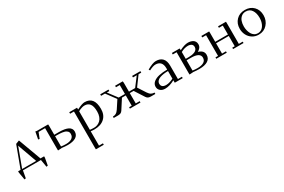

<svg xmlns="http://www.w3.org/2000/svg" viewBox="106 -1629 4572 3096"><g transform="rotate(-30 2391.5 -81.0)"><path d="M58.1 0V-25.9H104L252 -424.8L317.9 -450.2L474.1 -25.9H542V0L518.1 133.8L491.2 139.2L467.8 0H132.8L108.9 133.8L82 139.2ZM132.8 -25.9H394L265.1 -383.8Z M593.8 -309.1 619.6 -443.8 644.5 -439H855.5L857.4 -411.1V-245.1H944.3Q1170.4 -245.1 1170.4 -127Q1170.4 -59.1 1116.5 -25.6Q1062.5 7.8 965.3 7.8Q919.9 7.8 857.4 0L783.7 4.9L782.7 -20V-411.1H661.6L619.6 -304.2ZM857.4 -26.9Q902.3 -20 949.7 -20Q1015.6 -20 1055.7 -45.7Q1095.7 -71.3 1095.7 -123Q1095.7 -140.1 1090.8 -153.8Q1085.9 -167.5 1075 -177Q1064 -186.5 1052.2 -193.6Q1040.5 -200.7 1021 -205.1Q1001.5 -209.5 985.6 -212.2Q969.7 -214.8 944.6 -216.1Q919.4 -217.3 902.3 -217.5Q885.3 -217.8 857.4 -217.8Z M1248.5 -411.1V-439H1393.1L1394.5 -411.1V-404.8Q1492.2 -456.1 1542.5 -456.1Q1719.2 -456.1 1719.2 -231Q1719.2 -119.6 1650.9 -57.4Q1582.5 4.9 1464.4 4.9Q1428.2 4.9 1394.5 0V267.1H1468.3V293.9H1321.3L1320.3 267.1V-411.1ZM1394.5 -26.9Q1433.1 -22 1473.1 -22Q1505.4 -22 1535.2 -33.7Q1564.9 -45.4 1589.8 -68.6Q1614.7 -91.8 1629.6 -132.1Q1644.5 -172.4 1644.5 -224.1Q1644.5 -323.2 1610.8 -366.7Q1577.1 -410.2 1515.1 -410.2Q1492.7 -410.2 1468.3 -403.3Q1443.8 -396.5 1430.4 -390.1Q1417 -383.8 1394.5 -372.1Z M1823.2 0V-25.9Q1856.9 -25.9 1882.3 -39.8Q1907.7 -53.7 1933.1 -91.8L2027.3 -235.8L1897.9 -411.1H1825.2V-439H1979V-411.1H1932.1L2057.1 -245.1H2173.3V-411.1H2102.1V-439H2244.1L2248 -411.1V-245.1H2363.3L2489.3 -411.1H2418.9V-439H2573.2V-411.1H2522.9L2394 -235.8L2487.3 -91.8Q2512.7 -53.7 2538.6 -39.8Q2564.5 -25.9 2598.1 -25.9V0H2518.1Q2489.3 0 2468.8 -8.5Q2448.2 -17.1 2433.1 -41L2319.3 -217.8H2248V-25.9H2321.3V0H2125V-25.9H2173.3V-217.8H2102.1L1988.3 -41Q1973.1 -17.1 1952.6 -8.5Q1932.1 0 1903.3 0Z M2658.7 -97.2Q2658.7 -147.5 2699.2 -181.4Q2739.7 -215.3 2805.7 -230.2Q2871.6 -245.1 2959.5 -245.1V-270Q2959.5 -340.3 2927.2 -375.2Q2895 -410.2 2835.4 -410.2Q2791 -410.2 2714.8 -371.1L2700.7 -394Q2809.6 -456.1 2867.7 -456.1Q2949.2 -456.1 2991.5 -410.2Q3033.7 -364.3 3033.7 -274.9V-25.9H3107.9V0H2960.4L2959.5 -23.9V-45.9Q2862.8 6.8 2779.8 6.8Q2724.6 6.8 2691.7 -22.7Q2658.7 -52.2 2658.7 -97.2ZM2733.9 -106.9Q2733.9 -94.7 2737.8 -83.5Q2741.7 -72.3 2751 -61.3Q2760.3 -50.3 2779.1 -43.7Q2797.9 -37.1 2823.7 -37.1Q2857.4 -37.1 2895.5 -49.6Q2933.6 -62 2959.5 -76.2V-217.8Q2916 -217.8 2878.7 -212.6Q2841.3 -207.5 2807.1 -195.6Q2772.9 -183.6 2753.4 -160.9Q2733.9 -138.2 2733.9 -106.9Z M3159.7 -411.1V-439H3304.2L3305.7 -411.1V-405.8Q3400.4 -454.1 3464.4 -454.1Q3490.2 -454.1 3513.7 -448.2Q3537.1 -442.4 3557.1 -430.2Q3577.1 -418 3588.9 -396.7Q3600.6 -375.5 3600.6 -347.2Q3600.6 -309.1 3577.4 -282.5Q3554.2 -255.9 3530.3 -245.1Q3544.4 -242.2 3559.3 -235.1Q3574.2 -228 3591.3 -215.8Q3608.4 -203.6 3619.4 -182.9Q3630.4 -162.1 3630.4 -136.2Q3630.4 -64 3574 -28.6Q3517.6 6.8 3414.6 6.8Q3360.4 6.8 3305.7 0L3232.4 4.9L3231.4 -20V-411.1ZM3305.7 -26.9Q3350.6 -20 3397.5 -20Q3469.7 -20 3512.7 -45.2Q3555.7 -70.3 3555.7 -124Q3555.7 -217.8 3385.3 -217.8H3305.7ZM3305.7 -245.1H3362.3Q3393.1 -245.1 3420.2 -249.5Q3447.3 -253.9 3472.4 -263.9Q3497.6 -273.9 3512.5 -293.5Q3527.3 -313 3527.3 -339.8Q3527.3 -357.4 3521 -370.6Q3514.6 -383.8 3505.4 -391.1Q3496.1 -398.4 3483.4 -402.8Q3470.7 -407.2 3460.7 -408.7Q3450.7 -410.2 3440.4 -410.2Q3375.5 -410.2 3305.7 -372.1Z M3708.5 -411.1V-439H3853L3854.5 -411.1V-245.1H4091.3V-411.1H4019V-439H4166.5L4167.5 -411.1V-25.9H4240.2V0H4045.4V-25.9H4091.3V-217.8H3854.5V-25.9H3928.2V0H3732.4V-25.9H3780.3V-411.1Z M4301.3 -228Q4301.3 -325.7 4362.5 -388.9Q4423.8 -452.1 4522.5 -452.1Q4622.1 -452.1 4683.1 -389.6Q4744.1 -327.1 4744.1 -228Q4744.1 -129.4 4682.1 -61.3Q4620.1 6.8 4522.5 6.8Q4458.5 6.8 4407.5 -25.1Q4356.4 -57.1 4328.9 -110.6Q4301.3 -164.1 4301.3 -228ZM4377.4 -228Q4377.4 -189.5 4386.5 -153.1Q4395.5 -116.7 4412.6 -86.7Q4429.7 -56.6 4458.3 -38.3Q4486.8 -20 4522.5 -20Q4551.8 -20 4576.2 -32Q4600.6 -43.9 4617.2 -63.7Q4633.8 -83.5 4645.8 -110.1Q4657.7 -136.7 4663.1 -166Q4668.5 -195.3 4668.5 -226.1Q4668.5 -312.5 4631.3 -367.7Q4594.2 -422.9 4522.5 -422.9Q4474.6 -422.9 4441.2 -395.5Q4407.7 -368.2 4392.6 -325.2Q4377.4 -282.2 4377.4 -228Z"/></g></svg>

Font: Dehuti Alt
Style: Book
Weight: 400
Version: Version 1.2